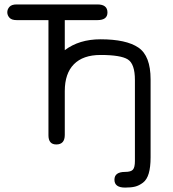

<svg xmlns="http://www.w3.org/2000/svg" viewBox="-20 -641 776 861"><path d="M417 -621.1Q461.9 -621.1 461.9 -585Q461.9 -550.8 417 -550.8H270.5V-416Q335 -464.8 430.7 -464.8Q545.9 -464.8 600.6 -427.7Q655.3 -390.6 655.3 -285.2V64.5Q655.3 108.4 647 136.7Q638.7 165 621.1 178.2Q603.5 191.4 585.9 195.8Q568.4 200.2 541 200.2Q493.2 200.2 493.2 165Q493.2 129.9 541 129.9Q567.4 129.9 576.2 119.6Q585 109.4 585 81.1V-282.2Q585 -354.5 553.2 -374.5Q521.5 -394.5 430.7 -394.5Q352.5 -394.5 311.5 -353Q270.5 -311.5 270.5 -232.4V-36.1Q270.5 6.8 232.4 6.8Q197.3 6.8 197.3 -34.2V-550.8H54.7Q32.2 -550.8 22.5 -561.5Q12.7 -572.3 12.7 -585.9Q12.7 -599.6 22.5 -610.4Q32.2 -621.1 54.7 -621.1Z"/></svg>

Font: Jura
Style: DemiBold
Weight: 600
Version: Version 2.4